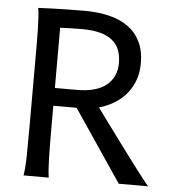

<svg xmlns="http://www.w3.org/2000/svg" viewBox="-52 -766 740 814"><g transform="rotate(5 318.5 -359.0)"><path d="M178.2 -212.4Q178.2 -176.3 178.5 -144Q178.7 -111.8 179.4 -84.5Q180.2 -57.1 181.6 -35.6Q183.1 -14.2 185.5 0H78.1Q83.5 -29.3 84.5 -84.7Q85.4 -140.1 85.4 -212.4V-558.1Q85.4 -592.3 84.7 -621.8Q84 -651.4 82.5 -674.8Q81.1 -698.2 78.1 -712.9Q103.5 -713.9 134.3 -715.3Q160.6 -716.3 196.8 -717Q232.9 -717.8 275.9 -717.8Q333 -717.8 380.1 -706.3Q427.2 -694.8 460.9 -670.7Q494.6 -646.5 513.4 -608.4Q532.2 -570.3 532.2 -517.6Q532.2 -473.1 518.3 -439Q504.4 -404.8 481.7 -380.1Q459 -355.5 430.2 -339.4Q401.4 -323.2 371.6 -314.9Q386.2 -294.9 407.5 -265.9Q428.7 -236.8 452.9 -204.3Q477.1 -171.9 501.7 -138.4Q526.4 -105 547.9 -76.7Q569.3 -48.3 585.4 -27.8Q601.6 -7.3 607.9 0H483.4L277.3 -305.2H178.2ZM178.2 -380.9H271Q354 -380.9 396.7 -415Q439.5 -449.2 439.5 -510.3Q439.5 -541.5 429.9 -565.7Q420.4 -589.8 400.1 -606.2Q379.9 -622.6 347.9 -631.1Q315.9 -639.6 271 -639.6Q245.1 -639.6 221.4 -638.9Q197.8 -638.2 178.2 -637.2Z"/></g></svg>

Font: Andika Cyr
Style: Regular
Weight: 400
Designer: Victor Gaultney, Annie Olsen, Julie Remington, Don Collingsworth, Eric Hays, Becca Hirsbrunner
Foundry: SIL International
Version: Version 5.000